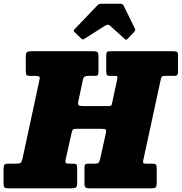

<svg xmlns="http://www.w3.org/2000/svg" viewBox="-62 -1030 994 1050"><path d="M-42.5 -28V-103.5Q-42.5 -122.5 -38.2 -128.8Q-34 -135 -15 -135H27Q44 -135 50.5 -139.5Q57 -144 61 -162.5L154 -594Q157 -607.5 152 -611.2Q147 -615 131 -615H103.5Q89 -615 84 -619.2Q79 -623.5 79 -642.5V-720.5Q79 -741 86.8 -745.5Q94.5 -750 114 -750H447Q464 -750 470.2 -745.5Q476.5 -741 476.5 -723V-638.5Q476.5 -622 472 -618.5Q467.5 -615 451.5 -615H420.5Q407.5 -615 400.8 -610.8Q394 -606.5 391.5 -594L366 -475Q363 -460.5 367.8 -455.2Q372.5 -450 390.5 -450H529Q544.5 -450 547 -454Q549.5 -458 552.5 -473L579 -597Q581.5 -608 579.2 -611.5Q577 -615 566 -615H542.5Q526.5 -615 522.8 -619.5Q519 -624 519 -642V-725Q519 -741.5 523.2 -745.8Q527.5 -750 544 -750H883.5Q898.5 -750 905 -746.8Q911.5 -743.5 911.5 -729.5V-640Q911.5 -626 907.8 -620.5Q904 -615 889.5 -615H840.5Q826 -615 822.8 -610.2Q819.5 -605.5 816.5 -592.5L723 -161Q719.5 -146 720.5 -140.5Q721.5 -135 739.5 -135H769Q785.5 -135 790.2 -130.5Q795 -126 795 -108.5V-33Q795 -10.5 789.5 -5.2Q784 0 762 0H429.5Q411.5 0 405.8 -5Q400 -10 400 -29V-113.5Q400 -127.5 404.8 -131.2Q409.5 -135 423 -135H455Q470 -135 475.8 -139.2Q481.5 -143.5 485.5 -160L517 -302Q520 -317.5 516 -321.5Q512 -325.5 495 -325.5H354.5Q340.5 -325.5 336.8 -321.8Q333 -318 330 -305L298 -162.5Q294.5 -148 296.2 -141.5Q298 -135 315.5 -135H337.5Q350 -135 355 -131.8Q360 -128.5 360 -113.5V-28.5Q360 -8.5 351.8 -4.2Q343.5 0 325 0H-11.5Q-30.5 0 -36.5 -4.2Q-42.5 -8.5 -42.5 -28ZM381.5 -820 345 -855Q340 -860.5 340.8 -863Q341.5 -865.5 347.5 -872L471 -1001Q476.5 -1007 482.5 -1008.2Q488.5 -1009.5 499.5 -1009.5H592Q609 -1009.5 613 -1001L676.5 -872.5Q680.5 -865 671.5 -855L636 -818Q629.5 -811.5 627.2 -812.2Q625 -813 619.5 -817.5L539 -890Q528 -899.5 514 -890.5L398.5 -817Q392 -813 388.8 -814.5Q385.5 -816 381.5 -820Z"/></svg>

Font: Besley* Narrow Fatface
Style: Italic
Weight: 900
Width: 4
Italic angle: -13°
Designer: Owen Earl
Foundry: indestructible type*
Version: Version 3.000; ttfautohint (v1.8.3)